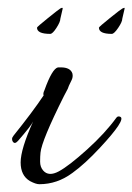

<svg xmlns="http://www.w3.org/2000/svg" viewBox="-20 -450 340 493"><path d="M237 -71Q198 -29 166 -6Q127 23 81 23Q72 23 57 15Q33 1 33 -33Q33 -67 65 -138Q60 -127 26 -88Q17 -78 12 -88Q11 -90 11 -93.5Q11 -97 15 -102Q64 -163 92 -205Q90 -210 94 -218Q114 -274 129 -277Q132 -277 136 -277Q161 -277 166 -261Q168 -252 163.5 -243.5Q159 -235 157 -230Q155 -225 154 -222Q149 -212 144 -203Q87 -89 84 -58Q83 -49 83 -35Q83 -21 91 -12Q105 4 131 -10Q157 -24 203.5 -66Q250 -108 279 -148Q283 -153 289 -150Q304 -143 237 -71ZM141 -428 135 -402Q135 -394 125 -378.5Q115 -363 109 -363Q75 -363 75 -379Q75 -381 103 -403.5Q131 -426 134.5 -428Q138 -430 139.5 -430Q141 -430 141 -428ZM300 -428 294 -402Q294 -394 283.5 -378.5Q273 -363 267 -363Q234 -363 234 -379Q234 -381 262 -403.5Q290 -426 294 -428Q298 -430 299 -430Q300 -430 300 -428Z"/></svg>

Font: Allura
Style: Regular
Weight: 400
Designer: Robert E. Leuschke
Foundry: Robert E. Leuschke
Version: Version 1.004